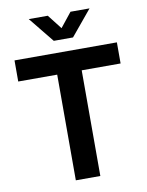

<svg xmlns="http://www.w3.org/2000/svg" viewBox="-100 -1014 832 1085"><g transform="rotate(-10 315.5 -471.5)"><path d="M22 -606.4H245.6V0H386.2V-606.4H609.4V-727.5H22ZM251 -943.4H142.1V-942.9L259.8 -797.9H370.1L490.2 -942.9V-943.4H381.3L315.4 -860.8Z"/></g></svg>

Font: Raveo Display Display SemiBold
Style: Regular
Weight: 600
Designer: Jakub Foglar, Rasmus Andersson (Inter)
Foundry: Jakubfoglar.com
Version: Version 1.100;Glyphs 3.2.3 (3260)